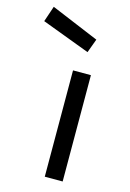

<svg xmlns="http://www.w3.org/2000/svg" viewBox="-211 -813 591 871"><g transform="rotate(15 84.5 -377.5)"><path d="M89 -499H173L174 0H90ZM155 -661 131 -596 -95 -681 -70 -755Z"/></g></svg>

Font: Panefresco 500wt
Style: Regular
Weight: 700
Foundry: Campivisivi & Chank Co
Version: Version 1.001